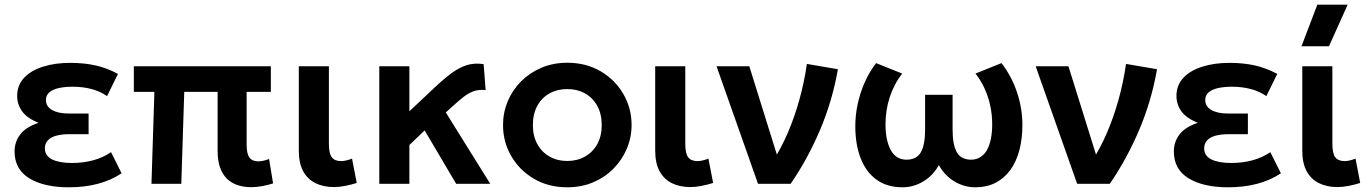

<svg xmlns="http://www.w3.org/2000/svg" viewBox="-20 -782 5830 817"><path d="M273 15Q167.5 15 104.8 -23.2Q42 -61.5 42 -137.5Q42 -178 65.8 -209.5Q89.5 -241 144 -259.5Q95 -279 74 -308.5Q53 -338 53 -374Q53 -419 82.2 -450.5Q111.5 -482 162.8 -498.2Q214 -514.5 278.5 -514.5Q337 -514.5 385.8 -503.8Q434.5 -493 482 -467.5L435.5 -373Q406.5 -393.5 369.2 -403.2Q332 -413 289.5 -413Q257 -413 231.2 -407.5Q205.5 -402 190.5 -389.5Q175.5 -377 175.5 -356.5Q175.5 -329 201.5 -314Q227.5 -299 271.5 -299H357V-211H275.5Q243.5 -211 220 -204.8Q196.5 -198.5 183.8 -185Q171 -171.5 171 -150.5Q171 -119 201.5 -103.8Q232 -88.5 286.5 -88.5Q334.5 -88.5 376.8 -100Q419 -111.5 452.5 -134.5L497.5 -44.5Q452 -14.5 396 0.2Q340 15 273 15Z M1048.5 14.5Q1016.5 14.5 990.2 5.5Q964 -3.5 945.2 -22Q926.5 -40.5 916.2 -69.8Q906 -99 906 -139.5V-391H764L751.5 0H624.5L637 -391H549.5V-500H1132.5V-391H1029.5V-166Q1029.5 -127.5 1041.5 -111.5Q1053.5 -95.5 1078.5 -95.5Q1090 -95.5 1101.8 -98.2Q1113.5 -101 1125 -105.5L1142 -1.5Q1118.5 6 1094.5 10.2Q1070.5 14.5 1048.5 14.5Z M1401 14Q1356.5 14 1322.8 -2.5Q1289 -19 1270.2 -53.2Q1251.5 -87.5 1251.5 -141V-500H1379.5V-170.5Q1379.5 -129.5 1391.8 -113Q1404 -96.5 1431.5 -96.5Q1441.5 -96.5 1453.2 -99.2Q1465 -102 1478 -107L1498 -3.5Q1472.5 4.5 1447.8 9.2Q1423 14 1401 14Z M1594 0V-500H1722V-308.5L1830 -410Q1868 -446 1900.8 -470.2Q1933.5 -494.5 1966.2 -504.8Q1999 -515 2038 -509L2046.5 -398.5Q2018.5 -402 1996 -394Q1973.5 -386 1951.8 -369Q1930 -352 1904.5 -328.5L1877 -303.5L2066 0H1921L1787 -227L1722 -165V0Z M2394 15Q2314 15 2252.2 -21.2Q2190.5 -57.5 2155.5 -117.8Q2120.5 -178 2120.5 -250Q2120.5 -303 2140.5 -351Q2160.5 -399 2197.2 -435.8Q2234 -472.5 2284 -493.8Q2334 -515 2394 -515Q2473.5 -515 2535.2 -479Q2597 -443 2632.2 -382.5Q2667.5 -322 2667.5 -250Q2667.5 -197 2647.2 -149.2Q2627 -101.5 2590.5 -64.5Q2554 -27.5 2504 -6.2Q2454 15 2394 15ZM2394 -97Q2436 -97 2469.2 -115.8Q2502.5 -134.5 2521.5 -168.8Q2540.5 -203 2540.5 -250Q2540.5 -297 2521.5 -331.5Q2502.5 -366 2469.5 -384.5Q2436.5 -403 2394 -403Q2351.5 -403 2318.2 -384.5Q2285 -366 2266.2 -331.5Q2247.5 -297 2247.5 -250Q2247.5 -203 2266.5 -168.8Q2285.5 -134.5 2318.5 -115.8Q2351.5 -97 2394 -97Z M2917.5 14Q2873 14 2839.2 -2.5Q2805.5 -19 2786.8 -53.2Q2768 -87.5 2768 -141V-500H2896V-170.5Q2896 -129.5 2908.2 -113Q2920.5 -96.5 2948 -96.5Q2958 -96.5 2969.8 -99.2Q2981.5 -102 2994.5 -107L3014.5 -3.5Q2989 4.5 2964.2 9.2Q2939.5 14 2917.5 14Z M3205.5 0 3029 -500H3168.5L3301.5 -73.5L3270.5 -100Q3303 -149.5 3331.2 -214.5Q3359.5 -279.5 3380.8 -355Q3402 -430.5 3413.5 -510L3545.5 -487.5Q3521.5 -351 3468.8 -227.5Q3416 -104 3344.5 0Z M3820 15Q3755 15 3710.2 -17.2Q3665.5 -49.5 3642.5 -108Q3619.5 -166.5 3619.5 -245.5Q3619.5 -292.5 3629.8 -340Q3640 -387.5 3659.8 -432Q3679.5 -476.5 3708 -513.5L3819 -469Q3801.5 -446.5 3788.2 -421.2Q3775 -396 3766 -368.5Q3757 -341 3752.5 -312Q3748 -283 3748 -253Q3748 -185.5 3770 -144.2Q3792 -103 3836.5 -102.5Q3880.5 -102.5 3898.5 -134.2Q3916.5 -166 3916.5 -229.5V-378.5H4033.5V-229.5Q4033.5 -166 4051.5 -134.2Q4069.5 -102.5 4113.5 -102.5Q4135.5 -103 4152.2 -113.8Q4169 -124.5 4180 -144.2Q4191 -164 4196.5 -191.5Q4202 -219 4202 -253Q4202 -293 4194 -331Q4186 -369 4170.2 -404Q4154.5 -439 4131 -469L4241.5 -513.5Q4284.5 -458 4307.5 -389.5Q4330.5 -321 4330.5 -250.5Q4330.5 -191 4317.5 -142.2Q4304.5 -93.5 4278.8 -58.2Q4253 -23 4215.8 -4Q4178.5 15 4130 15Q4083 15 4041.5 -9.8Q4000 -34.5 3975 -79.5Q3950 -34.5 3908.5 -9.8Q3867 15 3820 15Z M4563.5 0 4387 -500H4526.5L4659.5 -73.5L4628.5 -100Q4661 -149.5 4689.2 -214.5Q4717.5 -279.5 4738.8 -355Q4760 -430.5 4771.5 -510L4903.5 -487.5Q4879.5 -351 4826.8 -227.5Q4774 -104 4702.5 0Z M5206 15Q5100.5 15 5037.8 -23.2Q4975 -61.5 4975 -137.5Q4975 -178 4998.8 -209.5Q5022.5 -241 5077 -259.5Q5028 -279 5007 -308.5Q4986 -338 4986 -374Q4986 -419 5015.2 -450.5Q5044.5 -482 5095.8 -498.2Q5147 -514.5 5211.5 -514.5Q5270 -514.5 5318.8 -503.8Q5367.5 -493 5415 -467.5L5368.5 -373Q5339.5 -393.5 5302.2 -403.2Q5265 -413 5222.5 -413Q5190 -413 5164.2 -407.5Q5138.5 -402 5123.5 -389.5Q5108.5 -377 5108.5 -356.5Q5108.5 -329 5134.5 -314Q5160.5 -299 5204.5 -299H5290V-211H5208.5Q5176.5 -211 5153 -204.8Q5129.5 -198.5 5116.8 -185Q5104 -171.5 5104 -150.5Q5104 -119 5134.5 -103.8Q5165 -88.5 5219.5 -88.5Q5267.5 -88.5 5309.8 -100Q5352 -111.5 5385.5 -134.5L5430.5 -44.5Q5385 -14.5 5329 0.2Q5273 15 5206 15Z M5671 14Q5626.5 14 5592.8 -2.5Q5559 -19 5540.2 -53.2Q5521.5 -87.5 5521.5 -141V-500H5649.5V-170.5Q5649.5 -129.5 5661.8 -113Q5674 -96.5 5701.5 -96.5Q5711.5 -96.5 5723.2 -99.2Q5735 -102 5748 -107L5768 -3.5Q5742.5 4.5 5717.8 9.2Q5693 14 5671 14ZM5518 -585 5585.5 -762H5714.5L5635 -585Z"/></svg>

Font: Geologica Cursive Medium
Style: Regular
Weight: 500
Designer: Sindre Bremnes, Frode Helland
Foundry: Monokrom Skriftforlag AS
Version: Version 1.010;gftools[0.9.28]